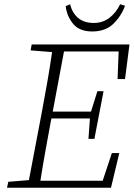

<svg xmlns="http://www.w3.org/2000/svg" viewBox="-20 -883 629 903"><path d="M124 -646 129 -674H589L568 -511H533L538 -641H281L228 -358H408L438 -454H467L424 -230H396L403 -326H222L219 -312Q206 -242 193.5 -172.5Q181 -103 170 -33H463L506 -163H541L502 0H13L19 -28L116 -36L178 -362Q191 -431 203 -500Q215 -569 225 -638ZM414 -735Q353 -735 323.5 -771.5Q294 -808 289 -854L310 -863Q319 -823 347 -799Q375 -775 421 -775Q463 -775 494.5 -799Q526 -823 545 -863L568 -856Q551 -808 513.5 -771.5Q476 -735 414 -735Z"/></svg>

Font: Source Serif Pro Light
Style: Italic
Weight: 300
Italic angle: -12°
Designer: Frank Grießhammer
Foundry: Adobe Systems Incorporated
Version: Version 3.001;hotconv 1.0.111;makeotfexe 2.5.65597